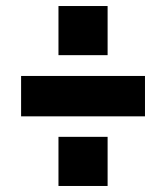

<svg xmlns="http://www.w3.org/2000/svg" viewBox="-20 -669 551 637"><path d="M337 -215V-52H174V-215ZM337 -649V-486H174V-649ZM50 -417H461V-283H50Z"/></svg>

Font: Pathway Extreme Condensed Black
Style: Regular
Weight: 900
Width: 3
Version: Version 1.001;gftools[0.9.26]